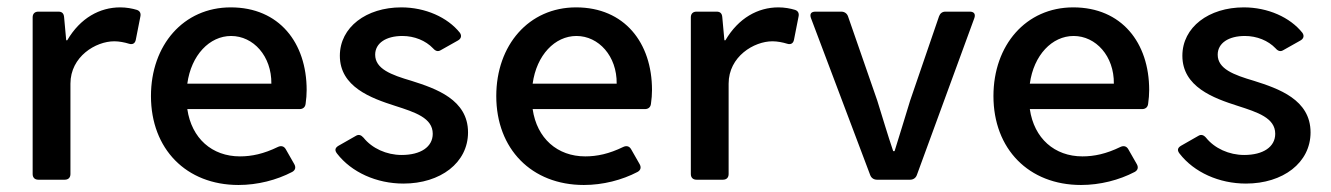

<svg xmlns="http://www.w3.org/2000/svg" viewBox="-20 -497 3681 531"><path d="M312.5 -476.6C255.9 -476.6 202.1 -447.3 166 -385.7H163.1L157.2 -450.2C156.2 -460 151.4 -464.8 141.6 -464.8H85.9C76.2 -464.8 70.3 -459 70.3 -449.2V-15.6C70.3 -5.9 76.2 0 85.9 0H159.2C168.9 0 174.8 -5.9 174.8 -15.6V-265.6C174.8 -340.8 245.1 -382.8 295.9 -382.8C309.6 -382.8 324.2 -379.9 336.9 -376C346.7 -373 353.5 -377 355.5 -386.7L368.2 -451.2C370.1 -460 367.2 -466.8 358.4 -469.7C345.7 -473.6 329.1 -476.6 312.5 -476.6Z M828.1 -248C828.1 -378.9 752 -476.6 618.2 -476.6C487.3 -476.6 397.5 -372.1 397.5 -231.4C397.5 -85 495.1 14.6 639.6 14.6C692.4 14.6 745.1 1 788.1 -21.5C796.9 -26.4 798.8 -34.2 793.9 -43L770.5 -84C765.6 -92.8 757.8 -94.7 749 -90.8C709 -71.3 675.8 -64.5 643.6 -64.5C566.4 -64.5 509.8 -114.3 498 -195.3H808.6C817.4 -195.3 824.2 -200.2 825.2 -210C827.1 -222.7 828.1 -236.3 828.1 -248ZM730.5 -265.6H498C508.8 -344.7 559.6 -397.5 619.1 -397.5C680.7 -397.5 731.4 -341.8 730.5 -265.6Z M1095.7 10.7C1198.2 10.7 1274.4 -46.9 1274.4 -130.9C1274.4 -221.7 1185.5 -252 1118.2 -273.4C1061.5 -290 1017.6 -306.6 1017.6 -345.7C1017.6 -377.9 1047.9 -397.5 1092.8 -397.5C1126 -397.5 1157.2 -384.8 1177.7 -363.3C1184.6 -355.5 1191.4 -353.5 1199.2 -358.4L1246.1 -384.8C1254.9 -389.6 1257.8 -397.5 1252 -406.2C1217.8 -449.2 1156.2 -476.6 1089.8 -476.6C993.2 -476.6 919.9 -421.9 919.9 -342.8C919.9 -256.8 1005.9 -225.6 1073.2 -204.1C1127.9 -186.5 1176.8 -170.9 1176.8 -127C1176.8 -90.8 1143.6 -68.4 1090.8 -68.4C1048.8 -68.4 1008.8 -86.9 985.4 -116.2C978.5 -124 971.7 -126 963.9 -121.1L916 -93.8C906.2 -87.9 905.3 -81.1 912.1 -72.3C952.1 -20.5 1021.5 10.7 1095.7 10.7Z M1783.2 -248C1783.2 -378.9 1707 -476.6 1573.2 -476.6C1442.4 -476.6 1352.5 -372.1 1352.5 -231.4C1352.5 -85 1450.2 14.6 1594.7 14.6C1647.5 14.6 1700.2 1 1743.2 -21.5C1752 -26.4 1753.9 -34.2 1749 -43L1725.6 -84C1720.7 -92.8 1712.9 -94.7 1704.1 -90.8C1664.1 -71.3 1630.9 -64.5 1598.6 -64.5C1521.5 -64.5 1464.8 -114.3 1453.1 -195.3H1763.7C1772.5 -195.3 1779.3 -200.2 1780.3 -210C1782.2 -222.7 1783.2 -236.3 1783.2 -248ZM1685.5 -265.6H1453.1C1463.9 -344.7 1514.6 -397.5 1574.2 -397.5C1635.7 -397.5 1686.5 -341.8 1685.5 -265.6Z M2132.8 -476.6C2076.2 -476.6 2022.5 -447.3 1986.3 -385.7H1983.4L1977.5 -450.2C1976.6 -460 1971.7 -464.8 1961.9 -464.8H1906.2C1896.5 -464.8 1890.6 -459 1890.6 -449.2V-15.6C1890.6 -5.9 1896.5 0 1906.2 0H1979.5C1989.3 0 1995.1 -5.9 1995.1 -15.6V-265.6C1995.1 -340.8 2065.4 -382.8 2116.2 -382.8C2129.9 -382.8 2144.5 -379.9 2157.2 -376C2167 -373 2173.8 -377 2175.8 -386.7L2188.5 -451.2C2190.4 -460 2187.5 -466.8 2178.7 -469.7C2166 -473.6 2149.4 -476.6 2132.8 -476.6Z M2222.7 -447.3 2386.7 -12.7C2389.6 -4.9 2396.5 0 2405.3 0H2497.1C2505.9 0 2512.7 -4.9 2515.6 -12.7L2674.8 -447.3C2678.7 -459 2672.9 -464.8 2662.1 -464.8H2594.7C2585.9 -464.8 2580.1 -460 2577.1 -452.1L2497.1 -218.8C2482.4 -171.9 2468.8 -125 2454.1 -79.1H2450.2C2434.6 -125 2420.9 -171.9 2406.2 -218.8L2325.2 -452.1C2322.3 -460 2315.4 -464.8 2306.6 -464.8H2235.4C2223.6 -464.8 2218.8 -459 2222.7 -447.3Z M3158.2 -248C3158.2 -378.9 3082 -476.6 2948.2 -476.6C2817.4 -476.6 2727.5 -372.1 2727.5 -231.4C2727.5 -85 2825.2 14.6 2969.7 14.6C3022.5 14.6 3075.2 1 3118.2 -21.5C3127 -26.4 3128.9 -34.2 3124 -43L3100.6 -84C3095.7 -92.8 3087.9 -94.7 3079.1 -90.8C3039.1 -71.3 3005.9 -64.5 2973.6 -64.5C2896.5 -64.5 2839.8 -114.3 2828.1 -195.3H3138.7C3147.5 -195.3 3154.3 -200.2 3155.3 -210C3157.2 -222.7 3158.2 -236.3 3158.2 -248ZM3060.5 -265.6H2828.1C2838.9 -344.7 2889.6 -397.5 2949.2 -397.5C3010.7 -397.5 3061.5 -341.8 3060.5 -265.6Z M3425.8 10.7C3528.3 10.7 3604.5 -46.9 3604.5 -130.9C3604.5 -221.7 3515.6 -252 3448.2 -273.4C3391.6 -290 3347.7 -306.6 3347.7 -345.7C3347.7 -377.9 3377.9 -397.5 3422.9 -397.5C3456.1 -397.5 3487.3 -384.8 3507.8 -363.3C3514.6 -355.5 3521.5 -353.5 3529.3 -358.4L3576.2 -384.8C3585 -389.6 3587.9 -397.5 3582 -406.2C3547.9 -449.2 3486.3 -476.6 3419.9 -476.6C3323.2 -476.6 3250 -421.9 3250 -342.8C3250 -256.8 3335.9 -225.6 3403.3 -204.1C3458 -186.5 3506.8 -170.9 3506.8 -127C3506.8 -90.8 3473.6 -68.4 3420.9 -68.4C3378.9 -68.4 3338.9 -86.9 3315.4 -116.2C3308.6 -124 3301.8 -126 3293.9 -121.1L3246.1 -93.8C3236.3 -87.9 3235.4 -81.1 3242.2 -72.3C3282.2 -20.5 3351.6 10.7 3425.8 10.7Z"/></svg>

Font: Ed Sans Neue Medium
Style: Regular
Weight: 500
Designer: Stephen Hutchings
Version: Version 1.004;PS 001.004;hotconv 1.0.88;makeotf.lib2.5.64775